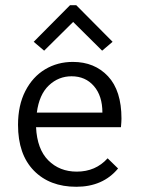

<svg xmlns="http://www.w3.org/2000/svg" viewBox="-20 -705 540 735"><path d="M49 -227Q49 -302 77 -356.5Q105 -411 152.5 -439.5Q200 -468 259 -468Q342 -468 393.5 -413Q445 -358 445 -251Q445 -240 443 -218H118Q122 -134 165 -91Q208 -48 274 -48Q346 -48 392 -99L432 -60Q374 10 272 10Q170 10 109.5 -52Q49 -114 49 -227ZM372 -274Q372 -338 339.5 -375.5Q307 -413 254 -413Q204 -413 167 -378Q130 -343 121 -274ZM109 -545 248 -685H272L411 -545L371 -511L260 -621L149 -511Z"/></svg>

Font: Vazir Code FD
Style: Code-FD
Weight: 400
Foundry: DejaVu fonts team - Redesigned by Saber Rastikerdar
Version: Version 1.1.2